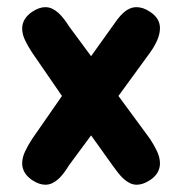

<svg xmlns="http://www.w3.org/2000/svg" viewBox="-20 -508 498 528"><path d="M355.5 -488.3Q363.8 -488.3 373 -485.4Q382.3 -482.4 392.6 -475.6Q407.2 -465.8 413.6 -454.6Q419.9 -443.4 419.9 -430.7Q419.9 -414.6 412.1 -397Q404.3 -379.4 392.6 -363.3L305.7 -244.1L392.6 -126Q403.8 -108.9 411.9 -91.8Q419.9 -74.7 419.9 -58.6Q419.9 -45.9 413.6 -34.2Q407.2 -22.5 392.6 -12.7Q373 0 356.4 0Q346.2 0 337.2 -4.4Q328.1 -8.8 320.1 -16.1Q312 -23.4 304.4 -33.2Q296.9 -43 289.1 -53.7L230.5 -135.7L169.9 -53.7Q163.1 -42.5 155.8 -32.7Q148.4 -22.9 140.4 -15.6Q132.3 -8.3 123.5 -4.2Q114.7 0 104.5 0Q87.9 0 68.4 -12.7Q53.7 -22.9 47.4 -34.4Q41 -45.9 41 -58.6Q41 -74.7 49.1 -91.8Q57.1 -108.9 68.4 -126L150.4 -244.1L68.4 -363.3Q57.1 -380.4 49.1 -397Q41 -413.6 41 -429.7Q41 -442.4 47.4 -453.9Q53.7 -465.3 68.4 -475.6Q87.9 -488.3 104.5 -488.3Q114.7 -488.3 123.5 -484.1Q132.3 -480 140.4 -472.7Q148.4 -465.3 155.8 -455.8Q163.1 -446.3 169.9 -435.5L230.5 -353.5L289.1 -435.5Q296.4 -446.3 303.7 -455.8Q311 -465.3 319.1 -472.7Q327.1 -480 336.2 -484.1Q345.2 -488.3 355.5 -488.3Z"/></svg>

Font: Concert One
Style: Regular
Weight: 400
Version: Version 1.003